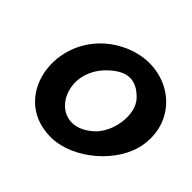

<svg xmlns="http://www.w3.org/2000/svg" viewBox="-184 -1113 1299 1299"><g transform="rotate(45 465.0 -463.5)"><path d="M359 -826C-32 -626 33 -50 445 -50C657 -50 893 -252 925 -462C973 -774 656 -978 359 -826ZM670 -648C749 -565 723 -371 622 -283C386 -78 169 -425 398 -642C497 -736 584 -738 670 -648Z"/></g></svg>

Font: Hussar Skorodowane
Style: Ky
Weight: 700
Foundry: Cannot Into Space Fonts
Version: Version 0.892